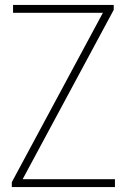

<svg xmlns="http://www.w3.org/2000/svg" viewBox="-20 -760 515 780"><path d="M28 0V-20L398 -708H33V-740H442V-720L72 -32H447V0Z"/></svg>

Font: Encode Sans Condensed Thin
Style: Regular
Weight: 100
Width: 3
Designer: Multiple Designers
Foundry: Impallari Type
Version: Version 3.000; ttfautohint (v1.8.3) -l 8 -r 50 -G 200 -x 14 